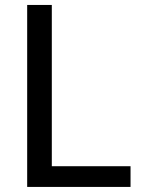

<svg xmlns="http://www.w3.org/2000/svg" viewBox="-20 -736 554 756"><path d="M184 -81.5H494V0H87V-716.5H184Z"/></svg>

Font: 8514790e538f44c2 - subset of Lato
Style: Regular
Weight: 400
Version: Version 1.104; Western+Polish opensource